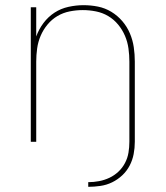

<svg xmlns="http://www.w3.org/2000/svg" viewBox="-20 -548 640 742"><path d="M321 174V156Q342 156 363 152Q384 148 403 139Q422 130 437.5 115.5Q453 101 463 82Q473 63 476.5 42Q480 21 480 0V-310Q480 -335 476.5 -360.5Q473 -386 463 -409.5Q453 -433 436.5 -453Q420 -473 398 -486Q376 -499 350.5 -504Q325 -509 300 -509Q275 -509 249.5 -504Q224 -499 202 -486Q180 -473 163.5 -453Q147 -433 137 -409.5Q127 -386 123.5 -360.5Q120 -335 120 -310V0H99V-520H120V-407Q130 -435 148 -459Q166 -483 190.5 -499Q215 -515 244.5 -521.5Q274 -528 303 -528Q331 -528 358.5 -522.5Q386 -517 410 -502.5Q434 -488 452.5 -466.5Q471 -445 482 -419Q493 -393 497 -365.5Q501 -338 501 -310V0Q501 24 496.5 47.5Q492 71 481 92Q470 113 452.5 129.5Q435 146 413.5 156.5Q392 167 368 170.5Q344 174 321 174Z"/></svg>

Font: Zed Sans Thin Extended
Style: Regular
Weight: 100
Width: 7
Designer: Belleve Invis
Foundry: Belleve Invis
Version: Version 1.0.0; ttfautohint (v1.8.4)